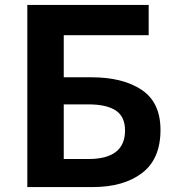

<svg xmlns="http://www.w3.org/2000/svg" viewBox="-20 -760 715 780"><path d="M91 0V-740H584V-617H239V-446H352Q479 -446 555.5 -395Q632 -344 632 -232Q632 -114 557 -57Q482 0 356 0ZM239 -114H339Q488 -114 488 -230Q488 -286 450.5 -311Q413 -336 338 -336H239Z"/></svg>

Font: Noto Sans Korean Bold
Style: Bold
Weight: 700
Designer: Ryoko NISHIZUKA  (kana & ideographs); Paul D. Hunt (Latin, Greek & Cyrillic); Wenlong ZHANG  (bopomofo); Sandoll Communi
Foundry: Adobe Systems Incorporated
Version: Version 1.000;PS 1;hotconv 1.0.78;makeotf.lib2.5.61930